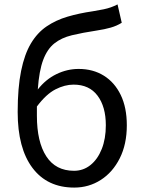

<svg xmlns="http://www.w3.org/2000/svg" viewBox="-20 -836 648 869"><path d="M147 -312Q147 -194 189.5 -128.5Q232 -63 315 -63Q357 -63 389.5 -89Q422 -115 440.5 -161.5Q459 -208 459 -269Q459 -353 421.5 -403Q384 -453 313 -453Q273 -453 231 -431.5Q189 -410 147 -354Q147 -344 147 -333.5Q147 -323 147 -312ZM316 13Q194 13 127 -76Q60 -165 60 -329Q60 -439 75.5 -515Q91 -591 120 -639.5Q149 -688 191 -716.5Q233 -745 285.5 -760.5Q338 -776 400 -785Q431 -790 449.5 -794Q468 -798 482 -803Q496 -808 512 -816L531 -733Q509 -719 481 -711Q453 -703 419 -698Q353 -688 305.5 -676.5Q258 -665 226 -639.5Q194 -614 175.5 -565Q157 -516 151 -431Q187 -477 235.5 -500.5Q284 -524 336 -524Q401 -524 450 -493.5Q499 -463 526.5 -406Q554 -349 554 -269Q554 -183 522 -119.5Q490 -56 436 -21.5Q382 13 316 13Z"/></svg>

Font: Chiron Sans HK TT
Style: Regular
Weight: 400
Designer: Ryoko NISHIZUKA 西塚涼子 (kana, bopomofo & ideographs); Paul D. Hunt (Latin, Greek & Cyrillic); Sandoll Communications 산돌커뮤니
Foundry: Adobe
Version: Version 2.022;hotconv 1.0.109;makeotfexe 2.5.65596